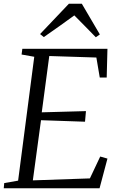

<svg xmlns="http://www.w3.org/2000/svg" viewBox="-23 -1003 634 1023"><path d="M-3 0 -0.5 -27.5 73.5 -40.5 159.5 -700.5 92 -712.5 96 -743H549.5L545.5 -590H508.5L490.5 -696.5L239.5 -704.5L199.5 -404.5L435 -411L430 -354.5L195.5 -362.5L152 -42L456 -52.5L511 -169L549.5 -158L507.5 0ZM190.5 -821.5 344 -983H413L509 -819.5L487.5 -804.5Q459.5 -833.5 430.8 -862.5Q402 -891.5 373 -921Q335 -893 295 -864.8Q255 -836.5 210.5 -805.5Z"/></svg>

Font: Merriweather 72pt Light
Style: Italic
Weight: 300
Italic angle: -7.8°
Version: Version 2.101